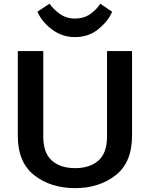

<svg xmlns="http://www.w3.org/2000/svg" viewBox="-20 -981 793 1016"><path d="M74.2 -262.7Q74.2 -121.1 161.9 -53.2Q249.5 14.6 377 14.6Q503.9 14.6 591.3 -53.2Q678.7 -121.1 678.7 -262.7V-710.9H546.4V-257.8Q546.4 -171.9 501 -131.6Q455.6 -91.3 377.9 -91.3Q299.3 -91.3 254.2 -131.6Q209 -171.9 209 -257.8V-710.9H74.2ZM510.7 -961.4Q490.7 -929.7 457 -906.2Q423.3 -882.8 376 -882.8Q331.1 -882.8 296.6 -907.5Q262.2 -932.1 242.2 -961.4L178.2 -919.4Q200.2 -866.7 254.4 -825.7Q308.6 -784.7 376 -784.7Q451.2 -784.7 503.7 -829.3Q556.2 -874 573.2 -918.9Z"/></svg>

Font: Roboto Flex
Style: wght 600 wdth 140 opsz 13.0 GRAD 0.00 slnt 0.00 XTRA 468 XOPQ 96 YOPQ 79 YTLC 514 YTUC 712 YTAS 750 YTDE -203.00 YTFI 738
Weight: 600
Width: 8
Designer: Berlow after Robertson
Foundry: Google
Version: Version 3.100